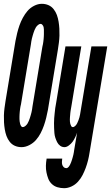

<svg xmlns="http://www.w3.org/2000/svg" viewBox="-42 -763 582 1006"><path d="M71 8Q52 8 36 1Q20 -6 9 -20Q-2 -34 -8 -50.5Q-14 -67 -17 -85.5Q-20 -104 -21 -122Q-22 -140 -21.5 -158.5Q-21 -177 -18.5 -196Q-16 -215 -13 -234L39 -548Q43 -569 48 -589.5Q53 -610 60 -630Q67 -650 77.5 -669.5Q88 -689 102 -705.5Q116 -722 136.5 -732.5Q157 -743 177 -743Q196 -743 212 -736Q228 -729 239 -715Q250 -701 256 -684.5Q262 -668 265 -649.5Q268 -631 269 -613Q270 -595 269.5 -576.5Q269 -558 266.5 -539Q264 -520 261 -501L209 -187Q205 -166 200 -145.5Q195 -125 188 -105Q181 -85 171 -65.5Q161 -46 146.5 -29.5Q132 -13 111.5 -2.5Q91 8 71 8ZM77 -97Q84 -97 91 -103Q98 -109 102 -115.5Q106 -122 109 -129.5Q112 -137 114.5 -144.5Q117 -152 119 -159.5Q121 -167 123 -174.5Q125 -182 126 -189.5Q127 -197 128 -204L180 -518Q182 -525 183 -531.5Q184 -538 185 -544.5Q186 -551 186.5 -557.5Q187 -564 187.5 -570.5Q188 -577 188 -583.5Q188 -590 188 -596Q188 -602 188 -608.5Q188 -615 186.5 -621Q185 -627 180.5 -632.5Q176 -638 171 -638Q164 -638 157 -632Q150 -626 146 -619.5Q142 -613 139 -605.5Q136 -598 133.5 -590.5Q131 -583 129 -575.5Q127 -568 125 -560.5Q123 -553 122 -545.5Q121 -538 120 -531L68 -217Q66 -210 65 -203.5Q64 -197 63 -190.5Q62 -184 61.5 -177.5Q61 -171 60.5 -164.5Q60 -158 60 -151.5Q60 -145 60 -139Q60 -133 61 -126.5Q62 -120 63.5 -114Q65 -108 68.5 -102.5Q72 -97 77 -97ZM294 223Q276 223 259 218Q242 213 229.5 201Q217 189 211 173.5Q205 158 201.5 140.5Q198 123 198.5 105.5Q199 88 202 70V68H284Q283 77 282.5 84.5Q282 92 284 99.5Q286 107 291.5 112.5Q297 118 305 118Q312 118 317 112Q322 106 325 100Q328 94 330.5 87.5Q333 81 335 74.5Q337 68 339 61Q341 54 342.5 47.5Q344 41 345 34.5Q346 28 347 21L362 -68Q358 -56 352 -43.5Q346 -31 338.5 -20.5Q331 -10 319 -1Q307 8 296 8Q283 8 273 0.5Q263 -7 257.5 -18Q252 -29 248 -41Q244 -53 243 -66Q242 -79 241.5 -92Q241 -105 241 -118Q241 -131 242 -144Q243 -157 244.5 -170.5Q246 -184 247.5 -197Q249 -210 252 -223L301 -520H384L332 -206Q331 -200 330 -194.5Q329 -189 328 -183Q327 -177 326.5 -171Q326 -165 325.5 -159.5Q325 -154 324.5 -148Q324 -142 324 -136Q324 -130 324.5 -124.5Q325 -119 326.5 -113.5Q328 -108 331 -102.5Q334 -97 339 -97Q346 -97 352.5 -103.5Q359 -110 362.5 -117.5Q366 -125 369 -132.5Q372 -140 374 -147.5Q376 -155 377.5 -163Q379 -171 380 -178L437 -520H520L427 38Q424 58 419 78Q414 98 407 117Q400 136 390.5 154.5Q381 173 366.5 189Q352 205 332.5 214Q313 223 294 223Z"/></svg>

Font: Iosevka Term Curly Extrabold
Style: Italic
Weight: 800
Italic angle: -9°
Designer: Belleve Invis
Foundry: Belleve Invis
Version: Version 32.3.0